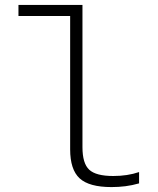

<svg xmlns="http://www.w3.org/2000/svg" viewBox="-20 -750 640 780"><path d="M433 10Q342 10 303.5 -25.5Q265 -61 265 -143V-685H55V-730H315V-152Q315 -86 342.5 -60.5Q370 -35 440 -35Q498 -35 545 -51V-5Q517 3 489.5 6.5Q462 10 433 10Z"/></svg>

Font: M PLUS Code Latin 60 Light
Style: Regular
Weight: 300
Width: 7
Monospace: yes
Designer: Coji Morishita
Foundry: UNDERFOREST DESIGN
Version: Version 1.005; ttfautohint (v1.8.3)